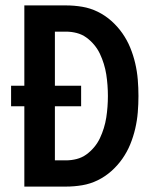

<svg xmlns="http://www.w3.org/2000/svg" viewBox="-20 -690 590 710"><path d="M70 0V-297H21V-373H70V-670H224Q254 -670 284 -665Q314 -660 341.5 -646.5Q369 -633 392 -612.5Q415 -592 432.5 -567Q450 -542 461.5 -514Q473 -486 480 -456Q487 -426 489.5 -395.5Q492 -365 492 -335Q492 -305 489.5 -274.5Q487 -244 480 -214Q473 -184 461.5 -156Q450 -128 432.5 -103Q415 -78 392 -57.5Q369 -37 341.5 -23.5Q314 -10 284 -5Q254 0 224 0ZM183 -97H224Q244 -97 263.5 -102Q283 -107 299 -118.5Q315 -130 328 -145.5Q341 -161 349.5 -179Q358 -197 364 -216.5Q370 -236 373 -255.5Q376 -275 377.5 -295Q379 -315 379 -335Q379 -355 377.5 -375Q376 -395 373 -414.5Q370 -434 364 -453.5Q358 -473 349.5 -491Q341 -509 328 -524.5Q315 -540 299 -551.5Q283 -563 263.5 -568Q244 -573 224 -573H183V-373H280V-297H183Z"/></svg>

Font: Lode
Style: Bold
Weight: 700
Monospace: yes
Designer: Belleve Invis
Foundry: Belleve Invis
Version: Version 29.2.0; ttfautohint (v1.8.3)